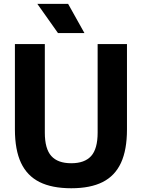

<svg xmlns="http://www.w3.org/2000/svg" viewBox="-20 -969 737 998"><path d="M57.5 -296.5V-740H213V-279.5Q213 -195.5 246.8 -158Q280.5 -120.5 350.5 -120.5Q420 -120.5 453.8 -158Q487.5 -195.5 487.5 -279.5V-740H640V-296.5Q640 -190 608.8 -122.5Q577.5 -55 513.8 -22.8Q450 9.5 350.5 9.5Q250 9.5 185.5 -22.8Q121 -55 89.2 -122.5Q57.5 -190 57.5 -296.5ZM281.5 -797 174 -949H334L419 -797Z"/></svg>

Font: Encode Sans Semi Condensed
Style: Bold
Weight: 700
Width: 4
Designer: Multiple Designers
Foundry: Impallari Type
Version: Version 2.000